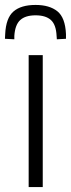

<svg xmlns="http://www.w3.org/2000/svg" viewBox="-63 -757 287 777"><path d="M53 0V-534H110V0ZM81 -737Q137 -737 169 -711.5Q201 -686 204 -619Q204 -610 204 -600L167 -598Q167 -602 166.5 -605.5Q166 -609 166 -612Q164 -657 143 -676Q122 -695 81 -695Q40 -695 19 -676Q-2 -657 -5 -612Q-5 -605 -5 -598L-43 -600Q-43 -605 -42.5 -609.5Q-42 -614 -42 -619Q-39 -684 -8.5 -710.5Q22 -737 81 -737Z"/></svg>

Font: Georama SemiCondensed Light
Style: Regular
Weight: 300
Width: 4
Designer: Jean-Baptiste Levee
Foundry: Production Type
Version: Version 1.000